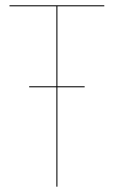

<svg xmlns="http://www.w3.org/2000/svg" viewBox="-20 -700 427 720"><path d="M371.1 -676.3H195.3V-376.5H297.4V-372.6H195.3V0H191.4V-372.6H89.4V-376.5H191.4V-676.3H15.6V-680.2H371.1Z"/></svg>

Font: Fira Sans Compressed Four
Style: Regular
Weight: 100
Width: 1
Designer: Carrois Corporate & Edenspiekermann AG
Foundry: Carrois Corporate GbR & Edenspiekermann AG
Version: Version 4.203;PS 004.203;hotconv 1.0.88;makeotf.lib2.5.64775